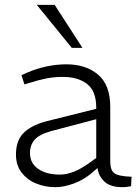

<svg xmlns="http://www.w3.org/2000/svg" viewBox="-20 -767 571 794"><path d="M208 7Q168 7 131 -7.5Q94 -22 70 -52.5Q46 -83 46 -128Q46 -189 81.5 -221Q117 -253 182 -268L378 -317V-322Q378 -390 340.5 -419.5Q303 -449 239 -449Q203 -449 169 -442Q135 -435 108 -426L81 -418L69 -456L93 -467Q133 -484 173.5 -492.5Q214 -501 255 -501Q335 -501 385.5 -458.5Q436 -416 436 -324V-98Q436 -64 452.5 -51Q469 -38 524 -36L522 3Q517 4 507 5.5Q497 7 485 7Q437 7 412.5 -15.5Q388 -38 383 -72L360 -52Q326 -23 285 -8Q244 7 208 7ZM227 -45Q256 -45 285.5 -57Q315 -69 345 -90L378 -114V-274L192 -225Q142 -211 123 -189Q104 -167 104 -134Q104 -92 138 -68.5Q172 -45 227 -45ZM277 -569 132 -747H206L321 -569Z"/></svg>

Font: REM Medium ExtraLight
Style: Regular
Weight: 250
Version: Version 1.005;gftools[0.9.28]